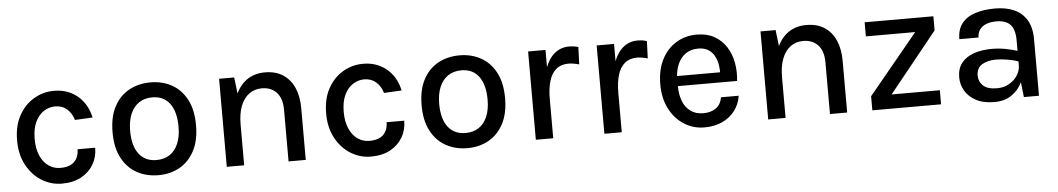

<svg xmlns="http://www.w3.org/2000/svg" viewBox="-33 -763 5760 1045"><g transform="rotate(-5 2847.0 -240.5)"><path d="M272.5 13Q213.5 13 162.8 -18.2Q112 -49.5 80.8 -106.8Q49.5 -164 49.5 -241Q49.5 -322 80.8 -378.2Q112 -434.5 162.8 -464.2Q213.5 -494 272.5 -494Q316 -494 350 -480.2Q384 -466.5 408.5 -443.5Q433 -420.5 448.2 -391.2Q463.5 -362 469.5 -331L373 -326Q362.5 -363 336.2 -386Q310 -409 271.5 -409Q239 -409 210.2 -390.8Q181.5 -372.5 163.5 -335.5Q145.5 -298.5 145.5 -241Q145.5 -188.5 162.2 -150.5Q179 -112.5 207.5 -92.8Q236 -73 271.5 -73Q322.5 -73 347.8 -97.8Q373 -122.5 373 -166H469.5Q469.5 -115.5 445.8 -75Q422 -34.5 378.2 -10.8Q334.5 13 272.5 13Z M800 13Q734.5 13 682.8 -15.5Q631 -44 601 -100.5Q571 -157 571 -240Q571 -325 601 -381.2Q631 -437.5 682.8 -465.8Q734.5 -494 800 -494Q864.5 -494 915.8 -465.8Q967 -437.5 997 -381.2Q1027 -325 1027 -240Q1027 -157 997 -100.5Q967 -44 915.8 -15.5Q864.5 13 800 13ZM797 -70Q839 -70 869 -90Q899 -110 915.2 -148.2Q931.5 -186.5 931.5 -240Q931.5 -322 898.2 -367Q865 -412 802.5 -412Q760.5 -412 730.2 -391.8Q700 -371.5 683.5 -333.2Q667 -295 667 -240Q667 -159 700.8 -114.5Q734.5 -70 797 -70Z M1511.5 0V-282Q1511.5 -344.5 1481.2 -376.8Q1451 -409 1401 -409Q1361 -409 1331.2 -387.2Q1301.5 -365.5 1285.2 -323.8Q1269 -282 1269 -222H1235Q1235 -310.5 1257.8 -371Q1280.5 -431.5 1323 -462.8Q1365.5 -494 1425.5 -494Q1483.5 -494 1523.8 -467.8Q1564 -441.5 1584.8 -394Q1605.5 -346.5 1605.5 -282V0ZM1174 0V-481H1256.5L1269 -377V0Z M1961 13Q1902 13 1851.2 -18.2Q1800.5 -49.5 1769.2 -106.8Q1738 -164 1738 -241Q1738 -322 1769.2 -378.2Q1800.5 -434.5 1851.2 -464.2Q1902 -494 1961 -494Q2004.5 -494 2038.5 -480.2Q2072.5 -466.5 2097 -443.5Q2121.5 -420.5 2136.8 -391.2Q2152 -362 2158 -331L2061.5 -326Q2051 -363 2024.8 -386Q1998.5 -409 1960 -409Q1927.5 -409 1898.8 -390.8Q1870 -372.5 1852 -335.5Q1834 -298.5 1834 -241Q1834 -188.5 1850.8 -150.5Q1867.5 -112.5 1896 -92.8Q1924.5 -73 1960 -73Q2011 -73 2036.2 -97.8Q2061.5 -122.5 2061.5 -166H2158Q2158 -115.5 2134.2 -75Q2110.5 -34.5 2066.8 -10.8Q2023 13 1961 13Z M2488.5 13Q2423 13 2371.2 -15.5Q2319.5 -44 2289.5 -100.5Q2259.5 -157 2259.5 -240Q2259.5 -325 2289.5 -381.2Q2319.5 -437.5 2371.2 -465.8Q2423 -494 2488.5 -494Q2553 -494 2604.2 -465.8Q2655.5 -437.5 2685.5 -381.2Q2715.5 -325 2715.5 -240Q2715.5 -157 2685.5 -100.5Q2655.5 -44 2604.2 -15.5Q2553 13 2488.5 13ZM2485.5 -70Q2527.5 -70 2557.5 -90Q2587.5 -110 2603.8 -148.2Q2620 -186.5 2620 -240Q2620 -322 2586.8 -367Q2553.5 -412 2491 -412Q2449 -412 2418.8 -391.8Q2388.5 -371.5 2372 -333.2Q2355.5 -295 2355.5 -240Q2355.5 -159 2389.2 -114.5Q2423 -70 2485.5 -70Z M2862.5 0V-482.5H2957.5V0ZM2931.5 -215Q2931.5 -308 2950.8 -369Q2970 -430 3004.8 -460Q3039.5 -490 3086.5 -490Q3100.5 -490 3112.8 -488.2Q3125 -486.5 3137 -482.5L3133.5 -388Q3120 -392 3104 -394.8Q3088 -397.5 3075.5 -397.5Q3034.5 -397.5 3008.2 -375.5Q2982 -353.5 2969.8 -312.8Q2957.5 -272 2957.5 -215Z M3237 0V-482.5H3332V0ZM3306 -215Q3306 -308 3325.2 -369Q3344.5 -430 3379.2 -460Q3414 -490 3461 -490Q3475 -490 3487.2 -488.2Q3499.5 -486.5 3511.5 -482.5L3508 -388Q3494.5 -392 3478.5 -394.8Q3462.5 -397.5 3450 -397.5Q3409 -397.5 3382.8 -375.5Q3356.5 -353.5 3344.2 -312.8Q3332 -272 3332 -215Z M3784 13Q3722 13 3672 -19Q3622 -51 3592.8 -108Q3563.5 -165 3563.5 -240.5Q3563.5 -319.5 3592.5 -376.2Q3621.5 -433 3671.5 -463.5Q3721.5 -494 3784 -494Q3840 -494 3880 -471.5Q3920 -449 3944.8 -410.5Q3969.5 -372 3978.5 -323.5Q3987.5 -275 3981.5 -223.5H3639.5V-278.5H3916.5L3893.5 -263.5Q3895 -290 3890.8 -317.2Q3886.5 -344.5 3874.5 -367.2Q3862.5 -390 3840.8 -403.8Q3819 -417.5 3785.5 -417.5Q3744 -417.5 3715.5 -396.5Q3687 -375.5 3672.5 -340.2Q3658 -305 3658 -263V-224.5Q3658 -178 3671.8 -142Q3685.5 -106 3713.8 -85.2Q3742 -64.5 3784 -64.5Q3825.5 -64.5 3852.8 -84Q3880 -103.5 3886.5 -142.5H3983.5Q3976 -95.5 3949 -60.5Q3922 -25.5 3879.8 -6.2Q3837.5 13 3784 13Z M4469.5 0V-282Q4469.5 -344.5 4439.2 -376.8Q4409 -409 4359 -409Q4319 -409 4289.2 -387.2Q4259.5 -365.5 4243.2 -323.8Q4227 -282 4227 -222H4193Q4193 -310.5 4215.8 -371Q4238.5 -431.5 4281 -462.8Q4323.5 -494 4383.5 -494Q4441.5 -494 4481.8 -467.8Q4522 -441.5 4542.8 -394Q4563.5 -346.5 4563.5 -282V0ZM4132 0V-481H4214.5L4227 -377V0Z M4701 0V-77L4970.5 -404H4701V-481H5076.5V-404L4813 -77H5076.5V0Z M5529 0 5516.5 -110.5V-311Q5516.5 -370 5491.8 -396.8Q5467 -423.5 5414.5 -423.5Q5384.5 -423.5 5361.2 -414.8Q5338 -406 5324.8 -388.5Q5311.5 -371 5311.5 -344.5H5206.5Q5206.5 -397.5 5232.5 -430.5Q5258.5 -463.5 5305.2 -478.8Q5352 -494 5414.5 -494Q5473 -494 5517.2 -474.8Q5561.5 -455.5 5586.5 -414.5Q5611.5 -373.5 5611.5 -308.5V0ZM5367.5 13Q5307 13 5267 -8.5Q5227 -30 5207.2 -64.2Q5187.5 -98.5 5187.5 -137.5Q5187.5 -185 5211.8 -215.8Q5236 -246.5 5279 -261.5Q5322 -276.5 5378 -276.5Q5416.5 -276.5 5453.2 -269.5Q5490 -262.5 5525 -251V-193.5Q5496.5 -204 5461 -210.2Q5425.5 -216.5 5395 -216.5Q5349.5 -216.5 5319 -198.2Q5288.5 -180 5288.5 -137.5Q5288.5 -105.5 5312.2 -83Q5336 -60.5 5388.5 -60.5Q5426.5 -60.5 5455.5 -77.8Q5484.5 -95 5500.5 -121Q5516.5 -147 5516.5 -173H5539.5Q5539.5 -123.5 5519.2 -81Q5499 -38.5 5460.8 -12.8Q5422.5 13 5367.5 13Z"/></g></svg>

Font: Karla Medium
Style: Regular
Weight: 500
Designer: Jonathan Pinhorn
Version: Version 2.001